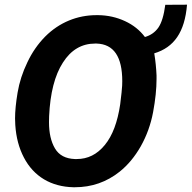

<svg xmlns="http://www.w3.org/2000/svg" viewBox="-20 -785 814 815"><path d="M291.5 9.8C293.5 9.8 295.4 9.8 297.9 9.8C369.1 9.8 432.6 -12.2 487.8 -56.2C522.5 -84 552.2 -119.6 577.6 -164.1C602.5 -208.5 620.1 -256.8 629.9 -309.1C639.6 -361.3 644.5 -408.2 644.5 -449.7C644.5 -454.6 644.5 -460 644.5 -464.8C643.1 -495.6 640.1 -526.9 634.8 -558.6C718.8 -584 764.2 -648.4 773.9 -765.1L681.6 -764.6C675.8 -720.2 666 -688 652.3 -668C638.2 -647.9 619.1 -634.8 595.2 -627.9C573.7 -656.7 545.4 -679.2 510.7 -695.3C476.1 -711.4 438 -720.2 397 -720.7C394.5 -720.7 392.1 -720.7 389.2 -720.7C308.6 -720.7 232.4 -690.4 171.9 -629.9C141.6 -599.1 116.2 -563 96.2 -520.5C75.7 -478 62 -435.5 54.7 -392.1C47.4 -348.6 43.9 -312 43.9 -282.2C43.9 -272.5 44.4 -263.2 44.9 -254.4C48.3 -202.1 60.5 -156.2 81.5 -116.2C123.5 -35.6 197.3 7.8 291.5 9.8ZM498.5 -421.4C498 -408.2 495.1 -381.8 490.2 -342.3C479 -266.6 457.5 -209 424.8 -169.4C392.1 -129.4 352.5 -109.9 305.7 -109.9C303.2 -109.9 300.3 -109.9 297.9 -109.9C258.8 -111.3 230.5 -126 213.4 -154.8C196.3 -183.6 188 -220.7 188 -266.6C188 -274.4 188 -282.7 188.5 -291.5C192.9 -389.6 212.4 -465.8 247.1 -519.5C281.2 -573.2 327.1 -600.1 383.8 -600.1C386.2 -600.1 388.2 -600.1 390.1 -600.1C462.9 -597.7 499 -544.4 499 -440.4C499 -434.1 499 -427.7 498.5 -421.4Z"/></svg>

Font: Roboto
Style: Bold Italic
Weight: 700
Italic angle: -12°
Designer: Google
Version: Version 2.137; 2017